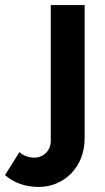

<svg xmlns="http://www.w3.org/2000/svg" viewBox="-140 -544 415 760"><path d="M-120 149C-84 181 -37 196 13 196C114 196 195 117 195 4V-524H61V14C61 53 31 80 -4 80C-25 80 -47 73 -63 58Z"/></svg>

Font: FIGSv2-sans-serif
Style: Bold
Weight: 700
Designer: Matt McInerney, Pablo Impallari, Rodrigo Fuenzalida,Mirko Velimirovic
Foundry: Matt McInerney, Pablo Impallari, Rodrigo Fuenzalida
Version: Version 4.021;hotconv 1.0.109;makeotfexe 2.5.65596